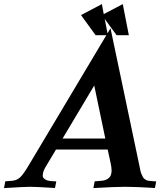

<svg xmlns="http://www.w3.org/2000/svg" viewBox="-60 -935 837 956"><path d="M404.8 1.5 411.6 -32.2 448.2 -35.2Q467.3 -36.6 481.4 -48.3Q495.6 -60.1 495.6 -85.9Q495.6 -98.1 492.4 -115.2Q489.3 -132.3 483.6 -156.5Q478 -180.7 476.1 -190.4H218.8L166 -102.1Q153.8 -81.1 152.8 -63Q152.8 -54.7 154.3 -52.7H153.8Q156.7 -47.9 161.6 -44.2Q166.5 -40.5 170.2 -38.6Q173.8 -36.6 181.9 -35.2Q189.9 -33.7 193.1 -33.4Q196.3 -33.2 207 -32.5Q217.8 -31.7 220.2 -31.7L213.9 1Q119.1 -4.9 89.8 -4.9Q64.5 -4.9 -40 1.5L-33.7 -32.2L2.9 -35.2Q24.9 -37.6 40.8 -52.5Q56.6 -67.4 83 -111.8Q349.6 -558.6 490.2 -794.4L634.3 -108.9Q636.7 -95.2 639.2 -84.7Q641.6 -74.2 645.3 -66.4Q648.9 -58.6 651.6 -53.2Q654.3 -47.9 659.4 -44.2Q664.6 -40.5 667.7 -38.6Q670.9 -36.6 678.2 -35.4Q685.5 -34.2 689.5 -33.7Q693.4 -33.2 702.9 -32.7Q712.4 -32.2 717.8 -31.7L711.4 1Q616.7 -4.9 562.5 -4.9Q512.7 -4.9 404.8 1.5ZM464.4 -245.1 409.2 -509.3Q291.5 -312 251.5 -245.1ZM581.5 -759.8H520.5L461.4 -840.8L477.1 -759.8H416L343.3 -859.9L447.3 -914.6L456.5 -864.7L551.3 -914.6Z"/></svg>

Font: Flanker
Style: Bold Italic
Weight: 700
Italic angle: -12°
Designer: Flanker
Version: Version 2.000